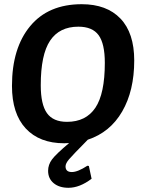

<svg xmlns="http://www.w3.org/2000/svg" viewBox="-20 -672 671 914"><path d="M306 222Q262 222 235.5 200Q209 178 209 141Q209 112 227.5 87Q246 62 309 9Q305 9 297.5 9.5Q290 10 286 10Q168 10 102.5 -60.5Q37 -131 37 -263Q37 -443 123.5 -547.5Q210 -652 369 -652Q488 -652 553.5 -583.5Q619 -515 619 -384Q619 -240 561.5 -141Q504 -42 398 -7Q325 67 308.5 86.5Q292 106 292 120Q292 147 322 147Q350 147 396 117L403 118L416 179Q359 222 306 222ZM353 -545Q263 -545 218.5 -478.5Q174 -412 174 -266Q174 -175 203.5 -133.5Q233 -92 299 -92Q389 -92 434 -159Q479 -226 479 -373Q479 -464 449.5 -504.5Q420 -545 353 -545Z"/></svg>

Font: Alegreya Sans
Style: Bold Italic
Weight: 700
Italic angle: -7°
Designer: Juan Pablo del Peral
Foundry: Huerta Tipografica
Version: Version 2.007